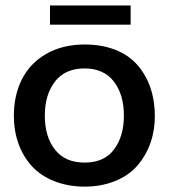

<svg xmlns="http://www.w3.org/2000/svg" viewBox="-20 -678 662 709"><path d="M293 11.2C375.5 11.2 444.8 -18.1 486.3 -65.4C528.8 -113.8 551.8 -177.2 551.8 -249.5C551.8 -325.7 529.3 -390.1 487.8 -437.5C446.3 -485.8 377.9 -513.7 293.5 -513.7C238.3 -513.7 190.4 -502 149.9 -478.5C109.9 -455.1 80.1 -423.8 60.5 -384.3C41 -345.2 31.2 -300.8 31.2 -250.5C31.2 -176.8 54.2 -112.8 96.7 -65.4C139.6 -18.1 209 11.2 293 11.2ZM292.5 -77.6C244.1 -77.6 207.5 -93.8 182.6 -126C157.7 -158.2 145.5 -199.7 145.5 -251C145.5 -302.7 158.2 -344.7 183.1 -377C208 -409.2 244.6 -425.3 292 -425.3C339.4 -425.3 375.5 -409.2 400.4 -377C425.3 -344.7 437.5 -302.7 437.5 -251C437.5 -199.7 425.3 -158.2 400.9 -126C377 -93.8 340.8 -77.6 292.5 -77.6ZM462.4 -586.9V-657.7H164.6V-586.9Z"/></svg>

Font: Ride SemiBold
Style: Regular
Weight: 600
Version: Version 3.000